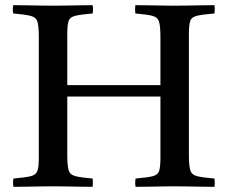

<svg xmlns="http://www.w3.org/2000/svg" viewBox="-20 -721 880 742"><path d="M32 1Q29 -14 32 -31Q78 -35 98.5 -40Q119 -45 124.5 -60.5Q130 -76 130 -111V-576Q130 -618 125 -636Q120 -654 99 -659.5Q78 -665 31 -669Q28 -684 31 -701Q51 -701 80.5 -700.5Q110 -700 139 -699.5Q168 -699 186 -699Q204 -699 232.5 -699.5Q261 -700 290.5 -700.5Q320 -701 338 -701Q341 -686 338 -669Q292 -665 271 -660Q250 -655 245 -639.5Q240 -624 240 -589V-392H600V-576Q600 -618 595 -636Q590 -654 570 -659.5Q550 -665 503 -669Q501 -684 503 -701Q522 -701 551 -700.5Q580 -700 609 -699.5Q638 -699 656 -699Q676 -699 704 -699.5Q732 -700 760.5 -700.5Q789 -701 809 -701Q811 -686 809 -669Q762 -665 741 -660Q720 -655 715 -639.5Q710 -624 710 -589V-124Q710 -83 715 -64.5Q720 -46 740.5 -40.5Q761 -35 809 -31Q811 -14 809 1Q788 1 759 0.5Q730 0 701.5 -0.5Q673 -1 654 -1Q636 -1 608 -0.5Q580 0 552 0.5Q524 1 504 1Q501 -14 504 -31Q550 -35 570 -40Q590 -45 595 -60.5Q600 -76 600 -111V-348H240V-124Q240 -82 245 -64Q250 -46 270.5 -40.5Q291 -35 338 -31Q340 -14 338 1Q318 1 289 0.5Q260 0 231.5 -0.5Q203 -1 184 -1Q166 -1 137.5 -0.5Q109 0 80.5 0.5Q52 1 32 1Z"/></svg>

Font: Castoro
Style: Regular
Weight: 400
Designer: John Hudson
Foundry: Tiro Typeworks Ltd.
Version: Version 2.04